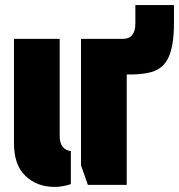

<svg xmlns="http://www.w3.org/2000/svg" viewBox="-20 -728 705 756"><path d="M259 -133V-3Q226 8 195 8Q126 8 80.5 -35Q35 -78 35 -164V-575H215V-193Q215 -139 259 -133ZM299 -77V-575H479V0H326ZM449 -436 389 -575H464Q513 -575 513 -636V-708H665V-639Q665 -550 644.5 -504Q624 -458 576.5 -444.5Q529 -431 449 -436Z"/></svg>

Font: Protest Guerrilla
Style: Regular
Weight: 400
Designer: Octavio Pardo
Foundry: Ashler Design
Version: Version 2.005; ttfautohint (v1.8.4.7-5d5b)